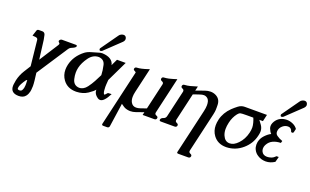

<svg xmlns="http://www.w3.org/2000/svg" viewBox="-105 -1298 3437 2127"><g transform="rotate(20 1613.5 -235.0)"><path d="M191.4 282.2Q95.7 282.2 95.7 198.7Q95.7 190.4 96.7 180.7Q99.6 153.8 105 128.4Q119.6 64.5 154.3 8.8Q180.7 -34.2 205.1 -72.3L173.3 -372.6Q170.4 -393.6 144 -396L108.4 -398.9L129.4 -463.4Q133.3 -481 155.8 -481H194.3Q221.2 -481 230 -452.6Q235.4 -432.1 241.2 -397L269.5 -173.3L414.1 -399.4Q417 -403.8 418.5 -409.7Q419.4 -413.1 418.9 -416Q417.5 -423.8 411.1 -426.8Q399.9 -434.6 401.9 -444.8Q402.3 -446.8 404.8 -451.2Q414.6 -467.3 433.6 -467.3H593.3Q608.9 -467.3 608.9 -457Q608.9 -455.1 608.4 -453.1Q607.9 -450.7 605.5 -445.8Q598.1 -436 579.1 -427.2Q564.9 -422.4 552.2 -415Q536.6 -406.7 527.3 -390.6L289.1 -26.9Q295.4 19 299.8 59.6Q304.2 100.1 304.2 125.5Q304.2 148.9 301.3 170.4Q299.8 181.2 297.9 191.4Q290.5 224.1 272.5 247.1Q246.1 282.2 191.4 282.2ZM177.7 220.7H179.2Q201.7 220.7 210 203.1Q216.8 189.9 220.2 175.3Q223.1 161.6 223.6 147.5Q224.1 136.7 224.1 126.5Q224.1 104.5 222.2 83.5L210.4 89.8Q188 120.6 171.9 150.9Q161.1 171.4 157.2 188.5Q155.3 197.3 155.3 204.6Q155.3 220.2 177.7 220.7Z M893.1 -504.9Q889.2 -502 884.8 -500Q877 -496.6 872.1 -496.6Q862.3 -496.6 858.9 -506.8Q857.4 -512.2 858.4 -518.6L859.4 -521.5L1002.4 -723.1Q1011.2 -737.3 1025.9 -744.1Q1042.5 -752 1055.2 -752Q1080.1 -752 1088.9 -726.6Q1092.8 -714.4 1089.8 -703.1Q1086.4 -689 1073.7 -676.8ZM974.6 -247.6Q972.7 -302.7 959 -362.3Q945.3 -421.9 881.3 -427.2Q813 -427.2 766.6 -363.3Q720.2 -299.3 705.6 -236.8Q698.7 -208 698.7 -177.2Q698.7 -142.6 707.5 -105.5Q723.6 -35.6 790 -32.2Q841.8 -32.2 880.4 -83.5Q909.7 -123 932.1 -164.6Q954.1 -206.1 974.6 -247.6ZM904.3 -479.5Q1024.9 -473.6 1043.5 -390.6L1051.3 -408.2Q1063.5 -433.6 1079.6 -467.3H1182.1L1065.4 -224.1Q1064 -211.9 1061.5 -171.9Q1060.5 -155.8 1060.5 -140.6Q1060.5 -118.2 1063 -98.6Q1066.4 -65.4 1079.1 -55.7Q1085.4 -56.6 1111.3 -86.9L1153.8 -89.4Q1101.1 15.6 1054.7 15.6Q1038.6 15.6 1025.4 5.9Q978 -27.3 978 -71.8Q978 -72.8 978 -78.1Q961.4 -55.2 907.7 -19Q853 17.6 777.8 20H770.5Q670.4 20 617.2 -52.7Q579.6 -104.5 579.6 -169.4Q579.6 -197.8 586.4 -228.5Q611.8 -338.9 711.9 -416Q741.2 -437.5 783.7 -449.2Q826.7 -460.9 856 -470.2Q881.8 -479.5 904.3 -479.5Z M1646 -381.3Q1647 -386.2 1647.5 -390.1Q1647.5 -406.7 1629.2 -413.8Q1610.8 -420.9 1610.8 -435.1Q1610.8 -438 1611.3 -440.9Q1615.7 -460.4 1637.7 -460.4Q1660.6 -461.4 1690.9 -467.8Q1723.1 -475.1 1781.7 -493.7L1683.6 -67.4Q1682.6 -62.5 1682.6 -58.6Q1682.6 -42 1701.2 -35.6Q1719.7 -29.3 1719.7 -15.6Q1719.7 -13.2 1719.2 -9.8Q1714.8 9.8 1692.4 9.8H1555.2L1563.5 -25.4L1475.6 5.9Q1442.4 17.6 1410.6 17.6Q1402.3 17.6 1394.5 16.6Q1356.9 12.7 1332 -3.4Q1303.7 -21.5 1297.4 -27.3L1295.4 -10.7L1257.3 252L1256.8 253.4Q1252.4 272.5 1230.5 272.5H1187Q1169.4 272.5 1169.4 258.8Q1169.4 255.9 1170.4 252.4L1322.3 -405.8Q1316.9 -413.1 1302.5 -419.7Q1288.1 -426.3 1291 -440.9Q1295.4 -460.4 1317.4 -460.4Q1342.3 -461.4 1371.6 -468.3Q1388.7 -472.2 1405.3 -477.1Q1421.9 -481.9 1458 -493.7L1390.6 -201.2Q1382.8 -167.5 1382.8 -139.6Q1382.8 -101.6 1397.9 -76.2Q1418 -41.5 1459 -41.5Q1481 -41.5 1507.8 -50.8L1575.2 -74.2Z M2010.7 -442.9 2110.8 -478.5Q2144 -490.2 2175.3 -490.2Q2210 -490.2 2239.7 -475.1Q2295.9 -446.3 2297.9 -378.4Q2298.3 -365.7 2298.3 -350.6Q2298.3 -340.3 2297.9 -320.6Q2297.4 -300.8 2289.1 -263.2L2182.1 200.2Q2181.2 205.1 2181.2 209Q2181.2 225.6 2199.2 232.7Q2217.3 239.7 2217.3 253.9Q2217.3 256.8 2216.3 259.8Q2211.9 279.3 2189.5 279.3H2074.2Q2054.2 279.3 2057.6 263.7L2179.2 -263.2Q2188.5 -303.2 2188.5 -335Q2188.5 -359.4 2183.1 -378.9Q2172.9 -414.1 2138.7 -425.3Q2130.4 -428.2 2118.7 -428.2Q2108.9 -428.2 2098.1 -426.3Q2085.4 -423.8 2072.8 -419.2Q2060.1 -414.6 2045.9 -410.2L2004.4 -396L1999.5 -394L1924.8 -69.3Q1923.8 -64.5 1923.3 -60.1Q1923.3 -43.5 1941.2 -36.4Q1959 -29.3 1959 -15.1Q1959 -12.7 1958.5 -9.8Q1954.1 9.8 1931.6 9.8H1771Q1752.4 9.8 1752.4 -3.9Q1752.4 -6.8 1753.4 -9.8Q1757.8 -27.8 1783.4 -36.4Q1809.1 -44.9 1814.9 -69.3L1887.2 -382.3Q1888.2 -387.2 1888.2 -391.6Q1888.2 -408.7 1870.4 -415.5Q1852.5 -422.4 1852.5 -436.5Q1852.5 -439 1853 -441.9Q1857.4 -461.9 1879.4 -461.9Q1909.2 -463.4 1940.4 -471.2Q1971.7 -479 2022.9 -495.1Z M2640.6 -381.3Q2583.5 -381.3 2567.6 -377.7Q2551.8 -374 2535.6 -353.5Q2496.6 -303.7 2481.4 -236.3L2481 -234.4Q2471.7 -193.8 2471.7 -160.2Q2471.7 -117.2 2486.3 -84Q2511.2 -26.4 2562.5 -23.9H2568.4Q2616.7 -23.9 2664.1 -73.7Q2717.3 -128.9 2736.8 -211.4Q2744.6 -244.6 2744.6 -272.9Q2744.6 -296.4 2736.1 -328.4Q2727.5 -360.4 2717.8 -381.3ZM2849.6 -461.4 2831.1 -381.3H2789.1Q2798.3 -369.6 2822 -336.4Q2845.7 -303.2 2845.7 -265.1Q2845.7 -247.6 2841.3 -227.1L2837.4 -210Q2814.9 -113.3 2736.8 -45.4Q2654.3 25.9 2549.3 28.8H2543Q2444.8 28.8 2391.6 -43.9Q2355 -93.8 2355 -160.6Q2355 -192.4 2363.3 -227.5V-229Q2384.3 -316.9 2455.1 -385.7Q2481 -410.6 2514.4 -436Q2547.9 -461.4 2587.9 -461.4Z M3028.3 -504.9Q3024.4 -502 3020 -500Q3012.2 -496.6 3007.3 -496.6Q2997.6 -496.6 2994.1 -506.8Q2992.7 -512.2 2993.7 -518.6L2994.6 -521.5L3137.7 -723.1Q3146.5 -737.3 3161.1 -744.1Q3177.7 -752 3190.4 -752Q3215.3 -752 3224.1 -726.6Q3226.6 -719.2 3226.6 -711.9Q3226.6 -707.5 3225.1 -703.1Q3221.7 -689 3209 -676.8ZM3131.8 -67.9 3115.2 -4.9Q3064.5 27.8 3012.2 27.8H3009.3Q2956.1 26.9 2917.5 1.5Q2881.8 -19.5 2864.3 -56.6Q2851.6 -83 2851.6 -112.8Q2851.6 -124.5 2853.5 -137.2Q2854.5 -142.6 2855.5 -148.4Q2865.2 -190.9 2897.5 -225.6Q2933.1 -263.7 2966.3 -278.8Q2948.2 -294.9 2933.6 -332Q2928.7 -345.7 2928.7 -359.9Q2928.7 -369.1 2930.7 -378.9Q2935.1 -397.5 2947.3 -417.5Q2989.7 -483.9 3076.2 -485.8Q3112.8 -485.8 3147.9 -470.2Q3183.6 -454.6 3204.1 -424.8L3194.8 -384.8Q3191.9 -372.1 3176.8 -372.1Q3164.6 -372.1 3163.6 -381.8Q3151.4 -420.9 3114.3 -420.9Q3106.4 -420.9 3097.7 -419.4Q3070.3 -414.1 3048.3 -393.6Q3025.9 -373 3019.5 -345.2Q3017.1 -335 3017.1 -325.7Q3017.1 -298.3 3038.6 -282.7Q3066.9 -261.7 3107.9 -247.6L3100.6 -222.7Q3048.3 -221.2 3009.3 -203.1Q2969.7 -185.1 2947.8 -144.5Q2939.9 -129.9 2936.5 -115.2Q2934.1 -105.5 2934.6 -96.2Q2934.6 -78.1 2942.9 -61.5Q2961.4 -25.4 3007.8 -25.4Q3031.2 -25.4 3056.6 -34.2Q3082 -43 3106 -67.9Z"/></g></svg>

Font: Caudex
Style: Bold
Weight: 700
Italic angle: -13°
Version: Version 1.04